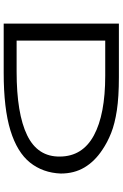

<svg xmlns="http://www.w3.org/2000/svg" viewBox="168 -831 664 1040"><g transform="rotate(90 500.0 -311.0)"><path d="M108 1V-623H398Q505 -623 577.5 -612Q650 -601 700.5 -581Q751 -561 792 -533Q854 -492 887 -436.5Q920 -381 920 -308Q916 -211 860.5 -141.5Q805 -72 686.5 -35.5Q568 1 374 1ZM200 -69H368Q595 -69 712.5 -126Q830 -183 828 -304Q827 -426 713.5 -487.5Q600 -549 390 -549H200Z"/></g></svg>

Font: Inconsolata UltraExpanded Thin
Style: Regular
Weight: 100
Width: 9
Monospace: yes
Designer: Raph Levien, Cyreal, Brenton Simpson
Foundry: Raph Levien, Cyreal, Google
Version: Version 3.100; ttfautohint (v1.8.4.7-5d5b)